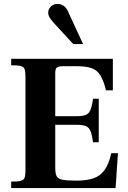

<svg xmlns="http://www.w3.org/2000/svg" viewBox="-20 -960 651 980"><path d="M37 0V-33Q71 -33 86 -37Q101 -41 105.5 -53Q110 -65 110 -89V-570Q110 -595 105.5 -607Q101 -619 85.5 -623Q70 -627 37 -627V-660H556V-499H521Q509 -548 492.5 -575Q476 -602 448 -612Q420 -622 372 -622H300Q278 -622 270 -615Q262 -608 262 -588V-367H373Q403 -367 419 -374Q435 -381 442.5 -401Q450 -421 455 -456H484V-234H455Q450 -270 442.5 -289.5Q435 -309 419 -316Q403 -323 373 -323H262V-104Q262 -76 268.5 -62Q275 -48 297.5 -43Q320 -38 371 -38Q423 -38 457.5 -50Q492 -62 514 -92.5Q536 -123 548 -178H582L570 0ZM354 -735 250 -848Q234 -867 230 -876.5Q226 -886 226 -896Q226 -914 240 -927Q254 -940 273 -940Q289 -940 302.5 -932Q316 -924 326 -904L404 -735Z"/></svg>

Font: Frank Ruhl Libre
Style: Bold
Weight: 700
Designer: Yanek Iontef
Foundry: Fontef
Version: Version 6.004